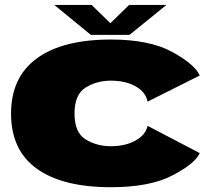

<svg xmlns="http://www.w3.org/2000/svg" viewBox="-20 -756 876 782"><path d="M431.5 6.5Q590 6.5 682.2 -41.5Q774.5 -89.5 793.5 -132.5L581 -243.5Q573.5 -207 532.2 -183.8Q491 -160.5 431.5 -160.5Q374 -160.5 328.8 -188.2Q283.5 -216 283.5 -293.5Q283.5 -371 328.5 -399.2Q373.5 -427.5 431.5 -427.5Q491.5 -427.5 532.5 -404.2Q573.5 -381 581 -342L793.5 -448.5Q774.5 -493 682.2 -544Q590 -595 431.5 -595Q235 -595 130 -518.2Q25 -441.5 25 -293.5Q25 -144 130 -68.8Q235 6.5 431.5 6.5ZM350 -614H507.5L658 -736H506L429.5 -661.5L353 -736H201Z"/></svg>

Font: Anybody Expanded Black
Style: Regular
Weight: 900
Width: 7
Designer: Tyler Finck
Foundry: Etcetera Type Company
Version: Version 1.113;gftools[0.9.25]